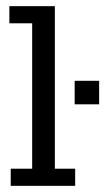

<svg xmlns="http://www.w3.org/2000/svg" viewBox="-20 -603 342 623"><path d="M14.8 0V-55.6H84.4V-527.4H10.4V-583H158V-55.6H223.9V0ZM222.3 -264.5V-340.8H301.7V-264.5Z"/></svg>

Font: Rokkitt SemiBold
Style: Regular
Weight: 600
Designer: Vernon Adams
Foundry: Vernon Adams
Version: Version 3.103